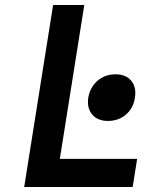

<svg xmlns="http://www.w3.org/2000/svg" viewBox="-20 -750 640 770"><path d="M77 0 193 -730H318L220 -113H530L512 0ZM413 -265Q372 -265 350 -290.5Q328 -316 334 -358Q341 -400 371 -426Q401 -452 443 -452Q485 -452 506.5 -426Q528 -400 521 -358Q515 -316 485 -290.5Q455 -265 413 -265Z"/></svg>

Font: JetBrains Mono NL
Style: Bold Italic
Weight: 700
Italic angle: -9°
Designer: Philipp Nurullin, Konstantin Bulenkov
Foundry: JetBrains
Version: Version 2.304; ttfautohint (v1.8.4.7-5d5b)